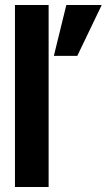

<svg xmlns="http://www.w3.org/2000/svg" viewBox="-20 -750 428 770"><path d="M40 0V-730H175V0ZM196 -526 246 -730H388L290 -526Z"/></svg>

Font: Cal Sans
Style: Regular
Weight: 400
Designer: Designer Mark Davis DBA MarkFonts
Foundry: Designer Mark Davis DBA MarkFonts
Version: Version 1.000